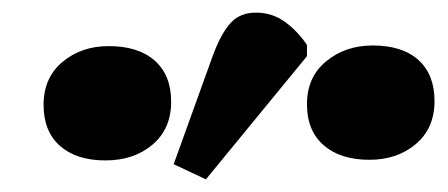

<svg xmlns="http://www.w3.org/2000/svg" viewBox="-20 -857 710 304"><path d="M306 -573 255 -597 317 -769Q330 -804 345 -820.5Q360 -837 385 -837Q411 -837 431 -822.5Q451 -808 466 -786V-768ZM147 -603Q101 -603 75 -626Q49 -649 49 -691Q49 -734 79 -759Q109 -784 152 -784Q199 -784 225 -761Q251 -738 251 -696Q251 -653 221.5 -628Q192 -603 147 -603ZM565 -604Q519 -604 492.5 -627Q466 -650 466 -692Q466 -735 496.5 -760Q527 -785 570 -785Q617 -785 642.5 -762Q668 -739 668 -697Q668 -654 638.5 -629Q609 -604 565 -604Z"/></svg>

Font: Literata Black
Style: Italic
Weight: 900
Italic angle: -2°
Designer: Latin by Veronika Burian and Jose Scaglione. Greek by Irene Vlachou. Cyrillic by Vera Evstafieva
Foundry: TypeTogether
Version: Version 3.002